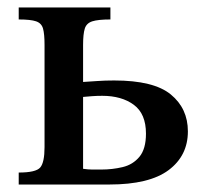

<svg xmlns="http://www.w3.org/2000/svg" viewBox="-20 -493 546 513"><path d="M272 0H30V-32Q76 -32 87.5 -45.5Q99 -59 99 -100V-373Q99 -402 95 -416.5Q91 -431 76.5 -436Q62 -441 30 -441V-473H275V-441Q242 -441 226.5 -436Q211 -431 206.5 -416.5Q202 -402 202 -373V-274Q220 -275 240 -276.5Q260 -278 285 -278Q391 -278 436.5 -240.5Q482 -203 482 -142Q482 -77 430.5 -38.5Q379 0 272 0ZM251 -40Q280 -40 307.5 -46.5Q335 -53 352.5 -74Q370 -95 370 -136Q370 -189 337.5 -213Q305 -237 253 -237Q238 -237 225.5 -236Q213 -235 202 -234V-42Q216 -40 226 -40Q236 -40 251 -40Z"/></svg>

Font: STIX Two Text Medium
Style: Regular
Weight: 500
Designer: Ross Mills, John Hudson & Paul Hanslow, Tiro Typeworks Ltd; with prior portions MicroPress Inc., and Coen Hoffman.
Foundry: Tiro Typeworks Ltd
Version: Version 2.13 b171